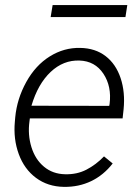

<svg xmlns="http://www.w3.org/2000/svg" viewBox="-20 -727 546 757"><path d="M32.2 0ZM231.9 9.8Q168.5 8.8 122.1 -25.6Q75.7 -60.1 54 -119.4Q32.2 -178.7 38.6 -247.6L40 -264.2Q46.9 -337.4 83.5 -403.6Q120.1 -469.7 176.3 -504.6Q232.4 -539.6 296.4 -538.1Q355.5 -537.1 396.2 -505.9Q437 -474.6 455.6 -418.9Q474.1 -363.3 467.3 -295.9L463.4 -260.3H97.7L96.2 -248.5Q88.9 -195.3 104 -146.7Q119.1 -98.1 153.6 -69.6Q188 -41 236.3 -40Q283.2 -38.6 320.8 -58.1Q358.4 -77.6 390.1 -110.4L424.3 -82.5Q388.7 -36.6 339.6 -12.9Q290.5 10.7 231.9 9.8ZM293.5 -488.3Q230 -490.7 179.7 -443.4Q129.4 -396 104 -310.1L410.6 -309.6L412.1 -316.9Q420.9 -386.2 387.7 -436.3Q354.5 -486.3 293.5 -488.3ZM474.6 -659.7H179.7L187.5 -707H481.9Z"/></svg>

Font: Roboto Light
Style: Italic
Weight: 300
Italic angle: -12°
Designer: Google
Version: Version 2.134; 2016; ttfautohint (v1.6)